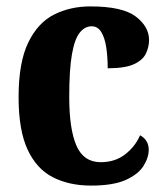

<svg xmlns="http://www.w3.org/2000/svg" viewBox="-20 -569 517 599"><path d="M264 10Q196 10 145 -16Q94 -42 66 -102.5Q38 -163 38 -266Q38 -374 68 -436Q98 -498 148.5 -523.5Q199 -549 262 -549Q362 -549 403.5 -517.5Q445 -486 445 -444Q445 -423 435.5 -402.5Q426 -382 398.5 -369Q371 -356 316 -356Q316 -391 311.5 -421Q307 -451 296 -469Q285 -487 266 -487Q245 -487 229 -467.5Q213 -448 204.5 -400Q196 -352 196 -267Q196 -166 218.5 -114.5Q241 -63 294 -63Q339 -63 370.5 -87.5Q402 -112 417 -147Q444 -132 444 -102Q444 -77 427.5 -51Q411 -25 372 -7.5Q333 10 264 10Z"/></svg>

Font: Noto Serif Georgian Condensed ExtraBold
Style: Regular
Weight: 800
Width: 3
Designer: Monotype Design Team, Akaki Razmadze
Foundry: Google LLC
Version: Version 2.003; ttfautohint (v1.8.4.7-5d5b)